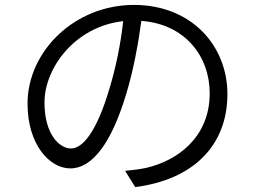

<svg xmlns="http://www.w3.org/2000/svg" viewBox="-20 -733 1040 781"><path d="M905 -350C905 -549 757 -713 525 -713C284 -713 92 -525 92 -311C92 -146 181 -48 266 -48C355 -48 434 -150 495 -356C523 -449 542 -553 555 -648C732 -635 833 -505 833 -353C833 -175 702 -79 574 -50C551 -45 520 -41 489 -38L530 28C765 -2 905 -140 905 -350ZM161 -316C161 -457 285 -625 481 -647C471 -554 451 -457 425 -372C373 -196 316 -129 269 -129C222 -129 161 -186 161 -316Z"/></svg>

Font: Source Han Sans JP Normal
Style: Regular
Weight: 350
Designer: Ryoko NISHIZUKA 西塚涼子 (kana, bopomofo & ideographs); Paul D. Hunt (Latin, Greek & Cyrillic); Sandoll Communications 산돌커뮤니
Foundry: Adobe
Version: Version 2.002;hotconv 1.0.116;makeotfexe 2.5.65601